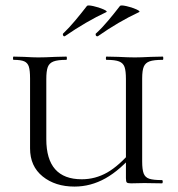

<svg xmlns="http://www.w3.org/2000/svg" viewBox="-20 -677 656 709"><path d="M373 -456Q371 -456 371 -462Q371 -468 373 -468L417 -467Q455 -465 478 -465Q499 -465 537 -467L581 -468Q583 -468 583 -462Q583 -456 581 -456Q548 -456 532.5 -450.5Q517 -445 511 -431Q505 -417 505 -387V-81Q505 -51 510.5 -36.5Q516 -22 531 -17Q546 -12 578 -12Q581 -12 581 -6Q581 0 578 0L513 -1L464 0Q452 0 448.5 -3Q445 -6 445 -19V-385Q445 -415 440 -429.5Q435 -444 420 -450Q405 -456 373 -456ZM255 12Q184 12 137.5 -25.5Q91 -63 91 -129V-387Q91 -417 86.5 -431Q82 -445 69.5 -450.5Q57 -456 30 -456Q28 -456 28 -462Q28 -468 30 -468L69 -467Q103 -465 121 -465Q146 -465 184 -467L225 -468Q227 -468 227 -462Q227 -456 225 -456Q193 -456 177.5 -450Q162 -444 156.5 -429.5Q151 -415 151 -385V-163Q151 -15 282 -15Q332 -15 376 -40Q420 -65 470 -124L480 -115Q424 -49 369.5 -18.5Q315 12 255 12ZM217 -543Q214 -543 212.5 -547.5Q211 -552 214 -554Q235 -574 258 -601.5Q281 -629 301 -655Q304 -659 324.5 -654.5Q345 -650 362 -642.5Q379 -635 372 -632Q299 -598 219 -543ZM339 -543Q335 -543 333.5 -547.5Q332 -552 335 -554Q357 -574 380 -601.5Q403 -629 423 -655Q426 -659 446.5 -654.5Q467 -650 483.5 -642.5Q500 -635 493 -632Q418 -597 341 -543Z"/></svg>

Font: Cormorant Unicase
Style: Regular
Weight: 400
Designer: Christian Thalmann (Catharsis Fonts)
Foundry: Catharsis Fonts
Version: Version 4.000